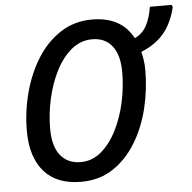

<svg xmlns="http://www.w3.org/2000/svg" viewBox="-54 -814 878 878"><g transform="rotate(-5 385.0 -375.0)"><path d="M284 10Q172 10 114 -56.5Q56 -123 56 -243Q56 -331 78.5 -416.5Q101 -502 144 -571.5Q187 -641 251 -683Q315 -725 397 -725Q531 -725 585 -623Q621 -640 639.5 -674.5Q658 -709 666 -760H766L770 -749Q753 -678 714.5 -631.5Q676 -585 609 -558Q614 -539 617 -518Q620 -497 620 -473Q620 -384 599 -298Q578 -212 535.5 -142.5Q493 -73 430.5 -31.5Q368 10 284 10ZM290 -80Q342 -80 383.5 -115Q425 -150 454.5 -208Q484 -266 499 -335.5Q514 -405 514 -474Q514 -552 481.5 -593.5Q449 -635 390 -635Q337 -635 295 -600.5Q253 -566 223.5 -508.5Q194 -451 178.5 -382Q163 -313 163 -244Q163 -163 196.5 -121.5Q230 -80 290 -80Z"/></g></svg>

Font: Noto Sans SemiCondensed Medium
Style: Italic
Weight: 500
Width: 4
Italic angle: -12°
Designer: Monotype Design Team
Foundry: Monotype Imaging Inc.
Version: Version 2.013; ttfautohint (v1.8.4.7-5d5b)